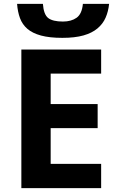

<svg xmlns="http://www.w3.org/2000/svg" viewBox="-20 -969 600 989"><path d="M90 -714H501V-590H241V-433H483V-309H241V-125H501V0H90ZM201 -949Q205 -894 228.5 -876Q252 -858 304 -858Q347 -858 374.5 -877.5Q402 -897 407 -949H542Q538 -910 524 -878Q510 -846 482 -822.5Q454 -799 410 -786.5Q366 -774 301 -774Q235 -774 191 -786Q147 -798 121 -820.5Q95 -843 83 -875.5Q71 -908 68 -949Z"/></svg>

Font: BC Sans
Style: Bold
Weight: 700
Designer: Monotype Design Team
Province of B.C.
Foundry: Monotype Imaging Inc.
Version: Version 2.000;GOOG;noto-source:20170915:90ef993387c0